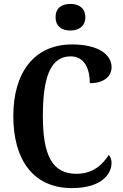

<svg xmlns="http://www.w3.org/2000/svg" viewBox="-20 -951 626 981"><path d="M340 -795C381 -795 416 -816 416 -863C416 -911 381 -931 340 -931C296 -931 264 -911 264 -863C264 -816 296 -795 340 -795ZM347 10C503 10 550 -65 550 -119C550 -134 544 -151 536 -159C505 -113 459 -63 370 -63C245 -63 199 -161 199 -358C199 -550 235 -663 341 -663C416 -663 439 -592 439 -526C512 -526 550 -561 550 -608C550 -672 482 -724 349 -724C151 -724 48 -576 48 -358C48 -137 148 10 347 10Z"/></svg>

Font: Noto Serif Bengali Condensed
Style: Bold
Weight: 700
Width: 3
Designer: Juan Bruce, Universal Thirst, Indian Type Foundry and the Monotype Design Team.
Foundry: Monotype Imaging Inc.
Version: Version 2.003